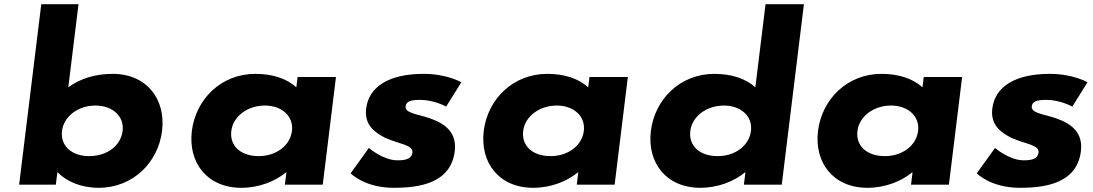

<svg xmlns="http://www.w3.org/2000/svg" viewBox="-20 -880 5207 915"><path d="M752.3 -256C770.7 -406 680.7 -528 516.6 -528C433.2 -528 361.4 -505 305.5 -464L354.1 -860H176.7L71.1 0H246.1L253.2 -58H255.7C296.5 -16 365.3 15 450 15C614 15 733.9 -106 752.3 -256ZM564.3 -256C555.7 -186 491.5 -136 404.4 -136C320.9 -136 267 -186 275.5 -256C284.3 -327 354.1 -377 434 -377C515 -377 573 -327 564.3 -256Z M894.3 -256C875.9 -106 966 15 1130.1 15C1214.8 15 1291.2 -16 1342.3 -58H1344.8L1337.6 0H1518.1L1581.1 -513H1398.2L1392.2 -464C1346.4 -505 1280.3 -528 1196.8 -528C1032.7 -528 912.7 -406 894.3 -256ZM1082.3 -256C1091 -327 1161.3 -377 1242.4 -377C1322.2 -377 1380 -327 1371.3 -256C1362.7 -186 1296.3 -136 1212.8 -136C1125.6 -136 1073.7 -186 1082.3 -256Z M1998.6 -528C1835.3 -528 1737.9 -468 1725 -363C1715.5 -286 1763.1 -250 1816 -223C1882.5 -193 1949.9 -190 1945.3 -153C1941.1 -119 1904.5 -116 1874.2 -116C1805.3 -116 1737.9 -175 1737.9 -175L1651 -54C1651 -54 1716.6 15 1856.9 15C1984 15 2128.7 -9 2147.3 -160C2160.1 -265 2076.8 -303 2003.8 -324C1952.3 -338 1909.7 -346 1913 -373C1916 -397 1936.2 -404 1983.4 -404C2048.7 -404 2106.3 -372 2106.3 -372L2178.5 -488C2178.5 -488 2110.4 -528 1998.6 -528Z M2285.3 -256C2266.9 -106 2357 15 2521.1 15C2605.8 15 2682.2 -16 2733.3 -58H2735.8L2728.6 0H2909.1L2972.1 -513H2789.2L2783.2 -464C2737.4 -505 2671.3 -528 2587.8 -528C2423.7 -528 2303.7 -406 2285.3 -256ZM2473.3 -256C2482 -327 2552.3 -377 2633.4 -377C2713.2 -377 2771 -327 2762.3 -256C2753.7 -186 2687.3 -136 2603.8 -136C2516.6 -136 2464.7 -186 2473.3 -256Z M3081.8 -256C3063.4 -106 3153.5 15 3317.6 15C3402.3 15 3478.7 -16 3529.8 -58H3532.3L3525.1 0H3705.6L3811.2 -860H3628.3L3579.7 -464C3533.9 -505 3467.8 -528 3384.3 -528C3220.2 -528 3100.2 -406 3081.8 -256ZM3269.8 -256C3278.5 -327 3348.8 -377 3429.9 -377C3509.7 -377 3567.5 -327 3558.8 -256C3550.2 -186 3483.8 -136 3400.3 -136C3313.1 -136 3261.2 -186 3269.8 -256Z M3878.3 -256C3859.9 -106 3950 15 4114.1 15C4198.8 15 4275.2 -16 4326.3 -58H4328.8L4321.6 0H4502.1L4565.1 -513H4382.2L4376.2 -464C4330.4 -505 4264.3 -528 4180.8 -528C4016.7 -528 3896.7 -406 3878.3 -256ZM4066.3 -256C4075 -327 4145.3 -377 4226.4 -377C4306.2 -377 4364 -327 4355.3 -256C4346.7 -186 4280.3 -136 4196.8 -136C4109.6 -136 4057.7 -186 4066.3 -256Z M4982.6 -528C4819.3 -528 4721.9 -468 4709 -363C4699.5 -286 4747.1 -250 4800 -223C4866.5 -193 4933.9 -190 4929.3 -153C4925.1 -119 4888.5 -116 4858.2 -116C4789.3 -116 4721.9 -175 4721.9 -175L4635 -54C4635 -54 4700.6 15 4840.9 15C4968 15 5112.7 -9 5131.3 -160C5144.1 -265 5060.8 -303 4987.8 -324C4936.3 -338 4893.7 -346 4897 -373C4900 -397 4920.2 -404 4967.4 -404C5032.7 -404 5090.3 -372 5090.3 -372L5162.5 -488C5162.5 -488 5094.4 -528 4982.6 -528Z"/></svg>

Font: Hussar
Style: BdSuprExtOblOne
Weight: 700
Foundry: Cannot Into Space Fonts
Version: Version 2.00